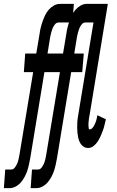

<svg xmlns="http://www.w3.org/2000/svg" viewBox="-81 -755 601 990"><path d="M-61 215 -54 119H-23Q-12 119 -4.5 109Q3 99 7.5 88.5Q12 78 14.5 67Q17 56 19 45L90 -383H42L49 -479H106L123 -580Q125 -596 129 -612.5Q133 -629 138.5 -644.5Q144 -660 151.5 -676Q159 -692 170.5 -705Q182 -718 197 -726.5Q212 -735 228 -735H300L292 -639H221Q210 -639 202 -629Q194 -619 190 -608.5Q186 -598 183 -587Q180 -576 178 -565L164 -479H254L246 -383H148L75 60Q72 76 68.5 92.5Q65 109 60 124.5Q55 140 46.5 156Q38 172 27 185Q16 198 0.5 206.5Q-15 215 -31 215ZM77 215 84 119H115Q126 119 133.5 109Q141 99 145.5 88.5Q150 78 152.5 67Q155 56 157 45L228 -383H180L187 -479H244L261 -580Q263 -596 267 -612.5Q271 -629 276.5 -644.5Q282 -660 289.5 -676Q297 -692 308.5 -705Q320 -718 335 -726.5Q350 -735 366 -735H438L430 -639H359Q348 -639 340 -629Q332 -619 328 -608.5Q324 -598 321 -587Q318 -576 316 -565L302 -479H351L343 -383H286L213 60Q210 76 206.5 92.5Q203 109 198 124.5Q193 140 184.5 156Q176 172 165 185Q154 198 138.5 206.5Q123 215 107 215ZM374 8Q360 8 349.5 1Q339 -6 332.5 -17.5Q326 -29 323 -42Q320 -55 318.5 -68Q317 -81 317 -94.5Q317 -108 317.5 -122Q318 -136 320.5 -150Q323 -164 325 -178L401 -639H355L362 -735H475L381 -162Q380 -157 379 -152.5Q378 -148 377.5 -143Q377 -138 376.5 -133Q376 -128 375.5 -123Q375 -118 375 -113Q375 -108 375.5 -103.5Q376 -99 376.5 -93.5Q377 -88 382 -88Q389 -88 394.5 -94Q400 -100 403.5 -106.5Q407 -113 410 -119.5Q413 -126 415 -133Q417 -140 418.5 -147Q420 -154 421 -161L465 -140Q461 -125 458 -111Q455 -97 449.5 -82Q444 -67 438 -53.5Q432 -40 423.5 -26.5Q415 -13 402 -2.5Q389 8 374 8Z"/></svg>

Font: Iosevka Curly
Style: Bold Italic
Weight: 700
Italic angle: -9°
Monospace: yes
Designer: Belleve Invis
Foundry: Belleve Invis
Version: Version 22.1.2; ttfautohint (v1.8.4)